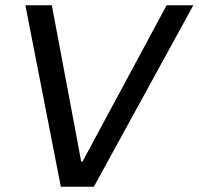

<svg xmlns="http://www.w3.org/2000/svg" viewBox="-20 -706 751 726"><path d="M210 0 76 -686H176L271 -181Q273 -170 275 -159.5Q277 -149 279 -138Q281 -127 283 -116.5Q285 -106 287 -95H292Q297 -105 302.5 -115Q308 -125 313.5 -135Q319 -145 324.5 -155Q330 -165 335 -175L610 -686H711L335 0Z"/></svg>

Font: Archivo VF Beta
Style: Italic
Weight: 400
Italic angle: -10°
Designer: Hector Gatti
Foundry: Omnibus-Type
Version: Version 1.002